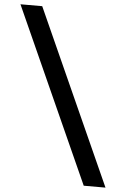

<svg xmlns="http://www.w3.org/2000/svg" viewBox="-60 -824 647 987"><g transform="rotate(5 263.5 -330.5)"><path d="M4.9 -781.2H117.2L522.5 119.6H410.2Z"/></g></svg>

Font: Andika
Style: Bold
Weight: 700
Designer: Victor Gaultney, Annie Olsen, Julie Remington, Don Collingsworth, Eric Hays, Becca Hirsbrunner
Foundry: SIL International
Version: Version 6.101